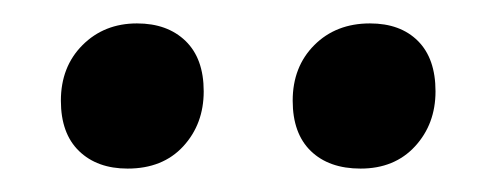

<svg xmlns="http://www.w3.org/2000/svg" viewBox="-20 -626 424 164"><path d="M89 -482Q63 -482 47.5 -497Q32 -512 32 -540Q32 -569 50.5 -587.5Q69 -606 97 -606Q123 -606 138.5 -591Q154 -576 154 -548Q154 -520 136.5 -501Q119 -482 89 -482ZM288 -482Q261 -482 245.5 -497Q230 -512 230 -540Q230 -569 248.5 -587.5Q267 -606 296 -606Q322 -606 337 -591Q352 -576 352 -548Q352 -520 334.5 -501Q317 -482 288 -482Z"/></svg>

Font: Akaya Telivigala
Style: Regular
Weight: 400
Designer: Vaishnavi Murthy Yerkadithaya, Juan Luis Blanco Aristondo
Version: Version 1.002; ttfautohint (v1.8.3)